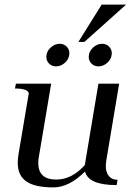

<svg xmlns="http://www.w3.org/2000/svg" viewBox="-20 -803 591 833"><path d="M421 -783H527L346 -621H320ZM365 -556Q365 -579 383 -596Q401 -613 423 -613Q441 -613 453 -601Q465 -589 465 -572Q465 -549 447 -532Q429 -515 407 -515Q389 -515 377 -527Q365 -539 365 -556ZM181 -556Q181 -579 199 -596Q217 -613 239 -613Q257 -613 269 -601Q281 -589 281 -572Q281 -549 263 -532Q245 -515 223 -515Q205 -515 193 -527Q181 -539 181 -556ZM441 -106Q439 -90 439 -84Q439 -55 452.5 -39Q466 -23 490 -23L486 0Q363 0 349 -59Q280 10 212 10Q131 10 94 -16Q57 -42 57 -96Q57 -112 60 -132L105 -399Q99 -419 45 -419L49 -440H202L149 -125Q146 -110 146 -96Q146 -24 224 -24Q292 -24 348 -87L407 -440H497Z"/></svg>

Font: Judson
Style: Italic
Weight: 400
Italic angle: -9.5°
Version: Version 20110429